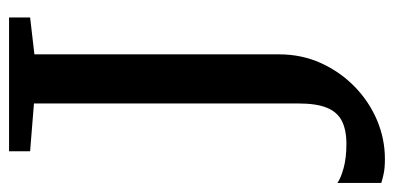

<svg xmlns="http://www.w3.org/2000/svg" viewBox="-243 -627 870 424"><g transform="rotate(90 192.0 -415.0)"><path d="M18.5 0V-46.5L100 -56V-596Q100 -646 119.2 -688.5Q138.5 -731 171.2 -763Q204 -795 245.2 -812.5Q286.5 -830 331 -830Q351.5 -830 364 -827.2Q376.5 -824.5 384 -822V-725Q374 -732.5 351.2 -738.8Q328.5 -745 298 -745Q267 -745 247.2 -735Q227.5 -725 218 -702Q208.5 -679 208.5 -639V-55L314 -46.5V0Z"/></g></svg>

Font: Merriweather 36pt Medium
Style: Regular
Weight: 500
Version: Version 2.100